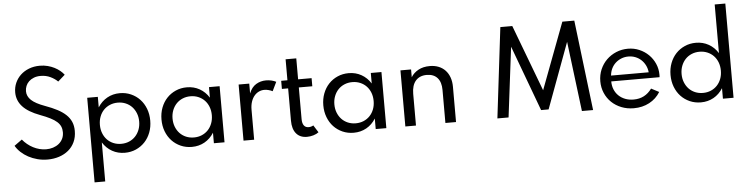

<svg xmlns="http://www.w3.org/2000/svg" viewBox="-54 -1067 6185 1587"><g transform="rotate(-5 3038.0 -273.0)"><path d="M304.5 14.5Q260.9 14.5 220.5 3.9Q180 -6.8 145.9 -25.2Q111.8 -43.6 85 -68.6Q58.2 -93.6 41.8 -122.3L105.9 -168.6Q123.6 -146.8 145.7 -128.9Q167.7 -110.9 192.7 -98Q217.7 -85 245 -78Q272.3 -70.9 300.5 -70.9Q330.5 -70.9 357.5 -79.5Q384.5 -88.2 405 -104.5Q425.5 -120.9 437.5 -144.8Q449.5 -168.6 449.5 -199.5Q449.5 -225.9 440.5 -247Q431.4 -268.2 410.9 -286.6Q390.5 -305 357 -322Q323.6 -339.1 274.5 -357.3Q177.3 -393.6 131.4 -443.9Q85.5 -494.1 85.5 -561.8Q85.5 -603.6 101.6 -640.2Q117.7 -676.8 146.8 -704.3Q175.9 -731.8 216.8 -747.7Q257.7 -763.6 307.3 -763.6Q341.4 -763.6 371.8 -755.7Q402.3 -747.7 427.7 -734.8Q453.2 -721.8 473.2 -705.2Q493.2 -688.6 505.9 -671.4L447.7 -620Q423.6 -644.1 387.3 -661.6Q350.9 -679.1 305.9 -679.1Q274.5 -679.1 250.2 -669.5Q225.9 -660 209.1 -644.1Q192.3 -628.2 183.6 -607Q175 -585.9 175 -563.2Q175 -521.4 209.3 -489.1Q243.6 -456.8 321.8 -428.6Q378.6 -408.2 421.1 -385.9Q463.6 -363.6 491.8 -337Q520 -310.5 534.3 -277.5Q548.6 -244.5 548.6 -202.3Q548.6 -150.5 529.8 -110Q510.9 -69.5 477.7 -42Q444.5 -14.5 400.2 0Q355.9 14.5 304.5 14.5Z M1177.3 -232.7Q1177.3 -179.5 1160 -134.3Q1142.7 -89.1 1111.8 -56.1Q1080.9 -23.2 1038.4 -4.3Q995.9 14.5 945.9 14.5Q887.7 14.5 840.5 -12Q793.2 -38.6 762.7 -87.3V236.4H674.5V-465.5H762.7V-378.2Q793.2 -426.8 840.5 -453.4Q887.7 -480 945.9 -480Q995.9 -480 1038.4 -461.1Q1080.9 -442.3 1111.8 -409.3Q1142.7 -376.4 1160 -331.1Q1177.3 -285.9 1177.3 -232.7ZM1085.5 -232.7Q1085.5 -270 1073.2 -301.4Q1060.9 -332.7 1039.3 -355.5Q1017.7 -378.2 987.7 -390.9Q957.7 -403.6 922.3 -403.6Q886.8 -403.6 856.8 -390.9Q826.8 -378.2 805.2 -355.7Q783.6 -333.2 771.6 -301.8Q759.5 -270.5 759.5 -232.7Q759.5 -195.5 771.6 -164.1Q783.6 -132.7 805.2 -110Q826.8 -87.3 856.8 -74.5Q886.8 -61.8 922.3 -61.8Q957.7 -61.8 987.7 -74.5Q1017.7 -87.3 1039.3 -110Q1060.9 -132.7 1073.2 -164.1Q1085.5 -195.5 1085.5 -232.7Z M1270.5 -232.7Q1270.5 -285.9 1287.7 -331.1Q1305 -376.4 1335.9 -409.3Q1366.8 -442.3 1409.3 -461.1Q1451.8 -480 1501.8 -480Q1560 -480 1607.3 -453.4Q1654.5 -426.8 1685 -378.2V-465.5H1773.2V0H1685V-87.3Q1654.5 -38.6 1607.3 -12Q1560 14.5 1501.8 14.5Q1451.8 14.5 1409.3 -4.3Q1366.8 -23.2 1335.9 -56.1Q1305 -89.1 1287.7 -134.3Q1270.5 -179.5 1270.5 -232.7ZM1362.3 -232.7Q1362.3 -195.5 1374.5 -164.1Q1386.8 -132.7 1408.4 -110Q1430 -87.3 1460 -74.5Q1490 -61.8 1525.5 -61.8Q1560.9 -61.8 1590.9 -74.5Q1620.9 -87.3 1642.5 -110Q1664.1 -132.7 1676.1 -164.1Q1688.2 -195.5 1688.2 -232.7Q1688.2 -270.5 1676.1 -301.8Q1664.1 -333.2 1642.5 -355.7Q1620.9 -378.2 1590.9 -390.9Q1560.9 -403.6 1525.5 -403.6Q1490 -403.6 1460 -390.9Q1430 -378.2 1408.4 -355.5Q1386.8 -332.7 1374.5 -301.4Q1362.3 -270 1362.3 -232.7Z M1930.9 0V-465.5H2019.1V-383.6Q2038.6 -434.5 2076.1 -457.3Q2113.6 -480 2159.1 -480Q2182.7 -480 2204.5 -474.8Q2226.4 -469.5 2242.7 -460.9L2206.4 -385.9Q2191.8 -393.6 2173.4 -398.4Q2155 -403.2 2138.2 -403.2Q2115 -403.2 2093.4 -393.2Q2071.8 -383.2 2055.2 -363.6Q2038.6 -344.1 2028.9 -315Q2019.1 -285.9 2019.1 -247.7V0Z M2456.8 14.5Q2399.1 14.5 2367.5 -23.2Q2335.9 -60.9 2335.9 -130V-398.2H2284.1V-465.5H2335.9V-639.5H2424.5V-465.5H2536.4V-398.2H2424.5V-135.5Q2424.5 -100.5 2438 -82.3Q2451.4 -64.1 2477.3 -64.1Q2498.2 -64.1 2516.4 -75L2554.1 -15Q2536.8 -1.4 2510.2 6.6Q2483.6 14.5 2456.8 14.5Z M2613.2 -232.7Q2613.2 -285.9 2630.5 -331.1Q2647.7 -376.4 2678.6 -409.3Q2709.5 -442.3 2752 -461.1Q2794.5 -480 2844.5 -480Q2902.7 -480 2950 -453.4Q2997.3 -426.8 3027.7 -378.2V-465.5H3115.9V0H3027.7V-87.3Q2997.3 -38.6 2950 -12Q2902.7 14.5 2844.5 14.5Q2794.5 14.5 2752 -4.3Q2709.5 -23.2 2678.6 -56.1Q2647.7 -89.1 2630.5 -134.3Q2613.2 -179.5 2613.2 -232.7ZM2705 -232.7Q2705 -195.5 2717.3 -164.1Q2729.5 -132.7 2751.1 -110Q2772.7 -87.3 2802.7 -74.5Q2832.7 -61.8 2868.2 -61.8Q2903.6 -61.8 2933.6 -74.5Q2963.6 -87.3 2985.2 -110Q3006.8 -132.7 3018.9 -164.1Q3030.9 -195.5 3030.9 -232.7Q3030.9 -270.5 3018.9 -301.8Q3006.8 -333.2 2985.2 -355.7Q2963.6 -378.2 2933.6 -390.9Q2903.6 -403.6 2868.2 -403.6Q2832.7 -403.6 2802.7 -390.9Q2772.7 -378.2 2751.1 -355.5Q2729.5 -332.7 2717.3 -301.4Q2705 -270 2705 -232.7Z M3273.6 0V-465.5H3361.8V-400.9Q3383.2 -436.4 3423 -458.2Q3462.7 -480 3517.7 -480Q3558.2 -480 3590.7 -467Q3623.2 -454.1 3646.1 -429.8Q3669.1 -405.5 3681.6 -370.7Q3694.1 -335.9 3694.1 -291.8V0H3605.9V-274.1Q3605.9 -339.5 3574.8 -374.3Q3543.6 -409.1 3486.8 -409.1Q3427.3 -409.1 3394.5 -371.4Q3361.8 -333.6 3361.8 -263.2V0Z M4037.3 0 4127.3 -750H4226.4L4434.1 -199.1L4641.8 -750H4740.9L4831.4 0H4738.6L4666.4 -580.5L4465.5 -37.3H4403.2L4201.8 -580.5L4130 0Z M5169.1 14.5Q5113.2 14.5 5065.9 -4.3Q5018.6 -23.2 4984.3 -56.1Q4950 -89.1 4930.7 -134.1Q4911.4 -179.1 4911.4 -230.9Q4911.4 -284.1 4930.9 -329.5Q4950.5 -375 4984.5 -408.4Q5018.6 -441.8 5064.3 -460.9Q5110 -480 5161.8 -480Q5212.3 -480 5256.1 -461.1Q5300 -442.3 5332.7 -410Q5365.5 -377.7 5384.3 -334.8Q5403.2 -291.8 5403.2 -243.2Q5403.2 -236.8 5403 -232.3Q5402.7 -227.7 5402.3 -222.7H5001.4Q5001.4 -186.4 5013.9 -155.9Q5026.4 -125.5 5049.1 -103.6Q5071.8 -81.8 5103.4 -69.5Q5135 -57.3 5173.2 -57.3Q5220.9 -57.3 5258.6 -76.8Q5296.4 -96.4 5324.1 -135L5388.6 -101.4Q5355 -46.4 5297.5 -15.9Q5240 14.5 5169.1 14.5ZM5316.4 -270.9Q5313.2 -302.7 5299.8 -329.3Q5286.4 -355.9 5265.7 -375Q5245 -394.1 5218 -404.8Q5190.9 -415.5 5160 -415.5Q5128.6 -415.5 5101.4 -404.5Q5074.1 -393.6 5053.2 -374.5Q5032.3 -355.5 5019.5 -328.9Q5006.8 -302.3 5004.1 -270.9Z M5494.1 -232.7Q5494.1 -285.9 5511.4 -331.1Q5528.6 -376.4 5559.5 -409.3Q5590.5 -442.3 5633 -461.1Q5675.5 -480 5725.5 -480Q5783.6 -480 5830.9 -453.4Q5878.2 -426.8 5908.6 -378.2V-781.8H5996.8V0H5908.6V-87.3Q5878.2 -38.6 5830.9 -12Q5783.6 14.5 5725.5 14.5Q5675.5 14.5 5633 -4.3Q5590.5 -23.2 5559.5 -56.1Q5528.6 -89.1 5511.4 -134.3Q5494.1 -179.5 5494.1 -232.7ZM5585.9 -232.7Q5585.9 -195.5 5598.2 -164.1Q5610.5 -132.7 5632 -110Q5653.6 -87.3 5683.6 -74.5Q5713.6 -61.8 5749.1 -61.8Q5784.5 -61.8 5814.5 -74.5Q5844.5 -87.3 5866.1 -110Q5887.7 -132.7 5899.8 -164.1Q5911.8 -195.5 5911.8 -232.7Q5911.8 -270.5 5899.8 -301.8Q5887.7 -333.2 5866.1 -355.7Q5844.5 -378.2 5814.5 -390.9Q5784.5 -403.6 5749.1 -403.6Q5713.6 -403.6 5683.6 -390.9Q5653.6 -378.2 5632 -355.5Q5610.5 -332.7 5598.2 -301.4Q5585.9 -270 5585.9 -232.7Z"/></g></svg>

Font: Spartan Med
Style: Regular
Weight: 500
Designer: Matt Bailey, Mirko Velimirovic
Foundry: Matt Bailey
Version: Version 1.005